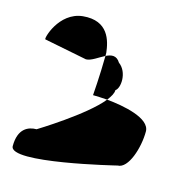

<svg xmlns="http://www.w3.org/2000/svg" viewBox="-98 -783 796 832"><g transform="rotate(15 299.5 -367.0)"><path d="M25 -69C25 9 486 -105 486 -105C534 -105 566 -206 566 -279C566 -339 444 -362 368 -369C301 -285 106 -166 106 -166C69 -166 25 -148 25 -69ZM42 -552 234 -514C257 -514 286 -537 312 -550V-564C306 -616 287 -702 173 -691C68 -680 34 -552 42 -552ZM304 -372C320 -372 342 -371 368 -369C383 -388 392 -404 392 -418C414 -432 420 -505 376 -537C359 -565 336 -562 312 -550C311 -459 304 -372 304 -372Z"/></g></svg>

Font: Ampere
Style: Cnd
Weight: 400
Version: Version 1